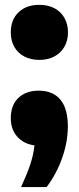

<svg xmlns="http://www.w3.org/2000/svg" viewBox="-20 -578 318 774"><path d="M253.5 -68.5Q253.5 -6 230.5 59Q207.5 124 168 176H65Q88.5 125 101.8 85.5Q115 46 119 8Q76 2.5 49.8 -26.8Q23.5 -56 23.5 -101.5Q23.5 -154 54 -183.2Q84.5 -212.5 136 -212.5Q193.5 -212.5 223.5 -176.2Q253.5 -140 253.5 -68.5ZM23.5 -447.5Q23.5 -498.5 54.8 -528.5Q86 -558.5 138.5 -558.5Q173.5 -558.5 199.5 -544.8Q225.5 -531 239.8 -505.8Q254 -480.5 254 -447.5Q254 -414.5 239.5 -389.2Q225 -364 198.8 -350.2Q172.5 -336.5 138.5 -336.5Q104.5 -336.5 78.5 -350Q52.5 -363.5 38 -388.5Q23.5 -413.5 23.5 -447.5Z"/></svg>

Font: Encode Sans Semi Condensed ExBd
Style: Regular
Weight: 800
Width: 4
Designer: Multiple Designers
Foundry: Impallari Type
Version: Version 2.000